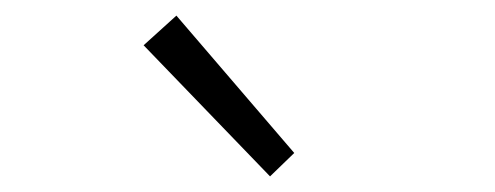

<svg xmlns="http://www.w3.org/2000/svg" viewBox="-20 -861 634 246"><path d="M326 -635 164 -803 206 -841 357 -665Z"/></svg>

Font: Noto Sans HK Thin Light
Style: Regular
Weight: 300
Version: Version 2.004-H2;hotconv 1.0.118;makeotfexe 2.5.65603